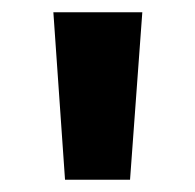

<svg xmlns="http://www.w3.org/2000/svg" viewBox="-20 -777 318 313"><path d="M86 -484 67 -757H212L192 -484Z"/></svg>

Font: Menbere
Style: Regular
Weight: 400
Designer: Aleme Tadesse
Foundry: Sorkin Type Co
Version: Version 1.000